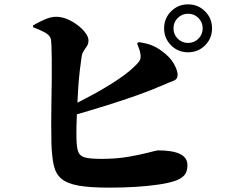

<svg xmlns="http://www.w3.org/2000/svg" viewBox="-20 -833 1040 881"><path d="M843 -593Q797 -593 765 -625Q733 -657 733 -703Q733 -749 765 -781Q797 -813 843 -813Q889 -813 921 -781Q953 -749 953 -703Q953 -657 921 -625Q889 -593 843 -593ZM482 28Q392 28 339.5 18.5Q287 9 261 -13.5Q235 -36 226.5 -75.5Q218 -115 216 -174Q215 -217 215 -267.5Q215 -318 216 -370.5Q217 -423 217.5 -472Q218 -521 217.5 -561Q217 -601 216 -627.5Q215 -654 211 -660Q204 -675 182.5 -686Q161 -697 132 -708V-717Q151 -728 181.5 -742Q212 -756 237 -756Q263 -756 289 -745Q315 -734 337 -717Q359 -700 372.5 -681.5Q386 -663 386 -648Q386 -633 379.5 -622.5Q373 -612 365.5 -601.5Q358 -591 355 -576Q351 -551 346.5 -512.5Q342 -474 339 -430Q336 -386 334 -341.5Q332 -297 331 -258.5Q330 -220 331 -193Q332 -156 339 -136.5Q346 -117 370 -110.5Q394 -104 445 -104Q515 -104 571.5 -114Q628 -124 663.5 -133.5Q699 -143 705 -143Q772 -143 806 -126.5Q840 -110 840 -75Q840 -43 824 -27Q808 -11 783 -3Q754 7 706.5 14Q659 21 601.5 24.5Q544 28 482 28ZM286 -338Q348 -367 410 -401Q472 -435 524 -470Q576 -505 608 -539Q619 -550 623 -560Q627 -570 624 -587Q622 -601 616.5 -614Q611 -627 609 -633L617 -640Q649 -635 672.5 -626.5Q696 -618 721 -600Q760 -572 777.5 -541Q795 -510 795 -490Q795 -469 775.5 -462Q756 -455 727 -442Q674 -419 609.5 -396Q545 -373 468 -349Q391 -325 301 -299ZM843 -636Q871 -636 890.5 -655.5Q910 -675 910 -703Q910 -731 890.5 -750.5Q871 -770 843 -770Q815 -770 795.5 -750.5Q776 -731 776 -703Q776 -675 795.5 -655.5Q815 -636 843 -636Z"/></svg>

Font: Noto Serif SC ExtraLight Black
Style: Regular
Weight: 900
Version: Version 2.002-H1;hotconv 1.1.0;makeotfexe 2.6.0